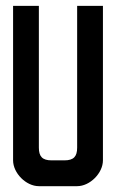

<svg xmlns="http://www.w3.org/2000/svg" viewBox="-20 -639 398 659"><path d="M113.4 0H244.8C288.9 0 333.3 -44.9 333.3 -88.6V-618.9H244.8V-132.3C244.8 -101.9 233 -88.6 201 -88.6H157.2C125.2 -88.6 113.4 -101.9 113.4 -132.3V-618.9H24.9V-88.6C24.9 -44.9 69.3 0 113.4 0Z"/></svg>

Font: Ulica
Style: Regular
Weight: 400
Version: Version